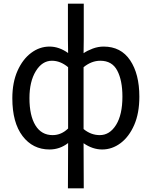

<svg xmlns="http://www.w3.org/2000/svg" viewBox="-20 -793 822 1043"><path d="M435 230H349Q349 54 350 -16Q305 19 249 19Q158 19 102.5 -54Q47 -127 47 -259Q47 -345 75 -408Q103 -471 149 -505.5Q195 -540 249 -540Q301 -540 350 -505L349 -580V-773H435V-580L434 -504Q454 -518 483.5 -529Q513 -540 543 -540Q637 -540 687 -465.5Q737 -391 737 -268Q737 -178 709 -114Q681 -50 635 -15.5Q589 19 535 19Q483 19 434 -15Q435 55 435 230ZM266 -59Q313 -59 350 -95V-428Q308 -463 262 -463Q209 -463 174.5 -406.5Q140 -350 140 -260Q140 -165 172.5 -112Q205 -59 266 -59ZM522 -59Q576 -59 610.5 -114.5Q645 -170 645 -268Q645 -356 617 -409.5Q589 -463 525 -463Q477 -463 434 -428V-92Q474 -59 522 -59Z"/></svg>

Font: LXGW 975 Gothic SC
Style: Regular
Weight: 400
Version: Version 2.01;February 25, 2021